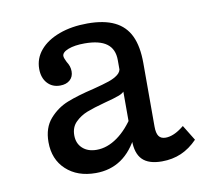

<svg xmlns="http://www.w3.org/2000/svg" viewBox="-57 -490 617 565"><g transform="rotate(-10 251.0 -208.0)"><path d="M307.3 -65.3V-304.8Q307.3 -337.9 285.5 -354Q263.7 -370.2 219.4 -370.2Q189.5 -370.2 170.6 -362.9Q151.6 -355.6 151.6 -344.4Q151.6 -341.1 153.6 -335.9Q155.6 -330.6 158.1 -325.8Q162.9 -318.5 165.3 -311.3Q167.7 -304 167.7 -296Q167.7 -279.8 156.9 -270.2Q146 -260.5 127.4 -260.5Q104 -260.5 89.5 -276.6Q75 -292.7 75 -319.4Q75 -350.8 95.6 -375Q116.1 -399.2 153.2 -412.9Q190.3 -426.6 237.9 -426.6Q287.1 -426.6 318.5 -411.3Q350 -396 364.9 -364.5Q379.8 -333.1 379.8 -283.1V-93.5Q379.8 -73.4 386.3 -64.5Q392.7 -55.6 406.5 -55.6Q417.7 -55.6 429.8 -60.5Q441.9 -65.3 454.8 -75L462.1 -80.6L490.3 -34.7Q467.7 -11.3 441.5 0Q415.3 11.3 383.9 11.3Q344.4 11.3 325.8 -7.3Q307.3 -25.8 307.3 -65.3ZM64.5 -102.4Q64.5 -145.2 87.5 -171.4Q110.5 -197.6 141.9 -210.1Q173.4 -222.6 221.8 -233.9Q253.2 -241.9 269.8 -247.6Q286.3 -253.2 297.2 -261.7Q308.1 -270.2 308.1 -283.1L312.9 -217.7Q307.3 -207.3 292.7 -201.6Q278.2 -196 246.8 -187.9Q213.7 -179 193.1 -171Q172.6 -162.9 157.7 -148Q142.7 -133.1 142.7 -108.9Q142.7 -84.7 158.5 -70.2Q174.2 -55.6 200.8 -55.6Q232.3 -55.6 262.9 -77.4Q293.5 -99.2 318.5 -139.5L317.7 -79Q295.2 -33.1 262.5 -10.9Q229.8 11.3 186.3 11.3Q131.5 11.3 98 -19.8Q64.5 -50.8 64.5 -102.4Z"/></g></svg>

Font: Playfair Micro SmCond SmLight
Style: Regular
Weight: 360
Width: 4
Designer: Claus Eggers Sørensen
Foundry: Claus Eggers Sørensen
Version: Version 2.100;Glyphs 3.2 (3219)